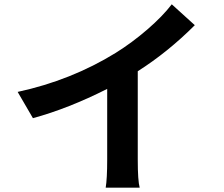

<svg xmlns="http://www.w3.org/2000/svg" viewBox="-20 -828 1040 892"><path d="M620 -497V-87Q620 12 629 44H471Q478 2 478 -87V-415Q298 -324 133 -279L62 -401Q311 -455 517 -582Q594 -630 665 -691.5Q736 -753 778 -808L885 -711Q760 -586 620 -497Z"/></svg>

Font: Noto Sans Korean Bold
Style: Bold
Weight: 700
Designer: Ryoko NISHIZUKA  (kana & ideographs); Paul D. Hunt (Latin, Greek & Cyrillic); Wenlong ZHANG  (bopomofo); Sandoll Communi
Foundry: Adobe Systems Incorporated
Version: Version 1.000;PS 1;hotconv 1.0.78;makeotf.lib2.5.61930